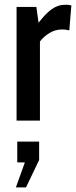

<svg xmlns="http://www.w3.org/2000/svg" viewBox="-20 -524 332 834"><path d="M52 0V-494H138L147.5 -425Q177 -464 204.2 -483.8Q231.5 -503.5 265.5 -503.5Q279 -503.5 290 -500.5L281 -392Q266.5 -396 250 -396Q220 -396 195.2 -380.8Q170.5 -365.5 153.5 -344V0ZM93 290H49L88 181.5H55V91H150V171Z"/></svg>

Font: Cabin Condensed Medium
Style: Regular
Weight: 500
Width: 3
Designer: Pablo Impallari
Foundry: Pablo Impallari. http://www.impallari.com Igino Marini. http://www.ikern.com
Version: Version 3.001; ttfautohint (v1.8.3)